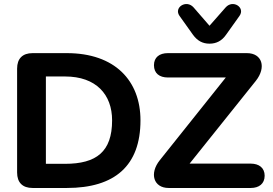

<svg xmlns="http://www.w3.org/2000/svg" viewBox="-20 -934 1357 954"><path d="M142 0H312C551 0 678 -111 678 -336C678 -533 551 -670 312 -670H142C92 -670 65 -643 65 -593V-77C65 -27 92 0 142 0ZM303 -120H208V-554H303C458 -554 537 -464 537 -336C537 -180 459 -120 303 -120ZM818 0H1226C1267 0 1295 -21 1295 -61C1295 -100 1267 -121 1226 -121H922L1251 -532C1305 -600 1282 -670 1207 -670H814C772 -670 745 -649 745 -610C745 -570 772 -549 814 -549H1102L774 -138C721 -72 743 0 818 0ZM1021 -717C1055 -717 1082 -731 1103 -761L1170 -855C1200 -897 1137 -938 1101 -897L1021 -806L942 -897C906 -938 842 -897 872 -855L939 -761C961 -731 987 -717 1021 -717Z"/></svg>

Font: SN Pro
Style: Bold
Weight: 700
Designer: Tobias Whetton
Foundry: Supernotes
Version: Version 1.003;Glyphs 3.3 (3324)